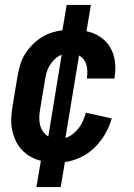

<svg xmlns="http://www.w3.org/2000/svg" viewBox="-20 -648 540 775"><path d="M127 107 145 1Q122 -5 102 -16.5Q82 -28 67 -44.5Q52 -61 42.5 -82Q33 -103 28.5 -126Q24 -149 25.5 -173.5Q27 -198 31 -222L51 -342Q55 -364 61.5 -386Q68 -408 80 -428Q92 -448 109 -465.5Q126 -483 146 -496Q166 -509 187.5 -516Q209 -523 232 -526L249 -628H347L329 -522Q359 -516 384 -499.5Q409 -483 424 -458Q439 -433 443.5 -402.5Q448 -372 443 -340L442 -331H331V-336Q333 -349 332.5 -362Q332 -375 328.5 -387Q325 -399 317.5 -408.5Q310 -418 299 -424L244 -91Q260 -96 274 -107Q288 -118 298.5 -132Q309 -146 315.5 -161.5Q322 -177 327 -193L431 -170Q422 -138 404.5 -107.5Q387 -77 362 -52.5Q337 -28 305.5 -13Q274 2 242 6L225 107ZM175 -97 229 -427Q215 -422 202.5 -410.5Q190 -399 181.5 -385.5Q173 -372 168.5 -357Q164 -342 162 -327L142 -207Q139 -191 138.5 -175Q138 -159 141.5 -144.5Q145 -130 153.5 -117.5Q162 -105 175 -97Z"/></svg>

Font: Iosevka
Style: Bold Italic
Weight: 700
Italic angle: -9°
Monospace: yes
Designer: Belleve Invis
Foundry: Belleve Invis
Version: Version 32.5.0; ttfautohint (v1.8.4)